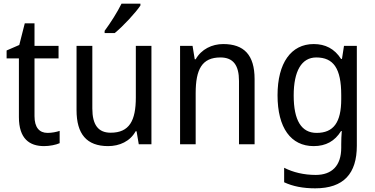

<svg xmlns="http://www.w3.org/2000/svg" viewBox="-20 -786 2041 1046"><path d="M239 -62C194 -62 168 -92 168 -153V-468H299V-536H168V-659H115L85 -541L16 -511V-468H83V-148C83 -30 141 10 220 10C251 10 285 3 305 -6V-73C288 -67 262 -62 239 -62Z M745 -756V-766H642C620 -721 582 -661 550 -618V-606H605C650 -642 720 -718 745 -756ZM805 -536H720V-255C720 -129 685 -63 583 -63C515 -63 483 -106 483 -195V-536H397V-186C397 -56 452 10 569 10C631 10 689 -16 719 -71H724L736 0H805Z M1196 -546C1135 -546 1077 -518 1046 -463H1041L1029 -536H961V0H1046V-278C1046 -408 1080 -473 1181 -473C1251 -473 1282 -430 1282 -345V0H1367V-355C1367 -487 1309 -546 1196 -546Z M1689 -546C1566 -546 1492 -443 1492 -267C1492 -89 1565 10 1689 10C1755 10 1804 -17 1838 -72H1842C1840 -53 1839 -18 1839 0V19C1839 117 1788 167 1700 167C1636 167 1577 153 1528 128V207C1575 229 1630 240 1697 240C1853 240 1924 159 1924 8V-536H1854L1843 -465H1838C1802 -521 1752 -546 1689 -546ZM1703 -473C1797 -473 1839 -413 1839 -268V-246C1839 -119 1797 -62 1705 -62C1622 -62 1580 -130 1580 -266C1580 -399 1623 -473 1703 -473Z"/></svg>

Font: Noto Sans Lao Looped SemiCondensed
Style: Regular
Weight: 400
Width: 4
Designer: Mark Frömberg, Ben Mitchell
Foundry: The Fontpad Ltd
Version: Version 1.003